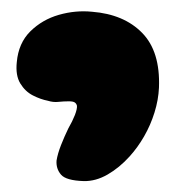

<svg xmlns="http://www.w3.org/2000/svg" viewBox="-20 -169 332 343"><path d="M129.5 154.5Q98 153.5 89 143Q80 132.5 81 118Q83 105.5 89 90.2Q95 75 102 60.5Q109.5 47.5 113.8 36.5Q118 25.5 117.5 20Q116.5 16 113.5 14Q110.5 12 103 12Q93.5 12 84.2 13Q75 14 65.5 11Q52.5 8.5 38.8 1.5Q25 -5.5 16.2 -20Q7.5 -34.5 10 -58Q13 -92 34.2 -113Q55.5 -134 85.2 -142.5Q115 -151 144.5 -148Q201.5 -143.5 234 -110.2Q266.5 -77 264 -12.5Q263 9.5 256 32Q249 54.5 237.5 74.5Q226 94.5 211.5 110.5Q193.5 130.5 172.2 142.8Q151 155 129.5 154.5Z"/></svg>

Font: Gluten ExtraBold
Style: Regular
Weight: 800
Designer: Tyler Finck
Foundry: Etcetera Type Company
Version: Version 1.300